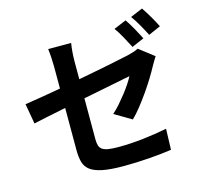

<svg xmlns="http://www.w3.org/2000/svg" viewBox="-122 -958 1200 1147"><g transform="rotate(-15 478.0 -384.5)"><path d="M33 -453Q66 -458 125.5 -467.5Q185 -477 256 -490V-626Q256 -651 254 -682.5Q252 -714 249 -736H391Q387 -714 384.5 -683Q382 -652 382 -626V-514Q434 -524 484 -533.5Q534 -543 576 -551.5Q618 -560 650 -567Q682 -574 698 -577Q719 -582 736 -587.5Q753 -593 766 -600L858 -529Q851 -518 842.5 -504Q834 -490 827 -477Q811 -447 788 -409.5Q765 -372 738 -333.5Q711 -295 683 -259.5Q655 -224 629 -199L524 -261Q548 -282 570.5 -308Q593 -334 613.5 -360Q634 -386 650 -410.5Q666 -435 676 -454Q665 -452 636.5 -446.5Q608 -441 568.5 -433Q529 -425 481 -415.5Q433 -406 382 -396V-142Q382 -120 386.5 -104.5Q391 -89 404 -79.5Q417 -70 441 -66Q465 -62 504 -62Q579 -62 656.5 -71Q734 -80 806 -94L802 35Q742 44 662.5 50Q583 56 505 56Q424 56 374.5 46Q325 36 299 16Q273 -4 264.5 -35.5Q256 -67 256 -109V-370Q192 -357 139 -346Q86 -335 55 -328ZM739 -618Q724 -647 703.5 -685Q683 -723 663 -750L740 -782Q749 -769 759.5 -752Q770 -735 780 -717Q790 -699 799 -681.5Q808 -664 815 -651ZM854 -662Q839 -692 818 -729Q797 -766 777 -793L853 -825Q862 -812 873 -794.5Q884 -777 894.5 -759Q905 -741 914 -724Q923 -707 929 -695Z"/></g></svg>

Font: Kinto Sans
Style: Bold
Weight: 700
Designer: Authors: Ryoko NISHIZUKA  (kana & ideographs); Paul D. Hunt (Latin, Greek & Cyrillic); Wenlong ZHANG  (bopomofo); Sandol
Foundry: Adobe Systems Incorporated, ookami Inc.
Version: Version 0.001